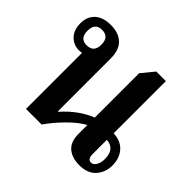

<svg xmlns="http://www.w3.org/2000/svg" viewBox="-138 -720 894 894"><g transform="rotate(45 309.0 -273.0)"><path d="M121 0V-369Q112 -367 103 -367Q67 -367 42.5 -392Q18 -417 18 -461Q18 -505 45.5 -530.5Q73 -556 125 -556Q176 -556 205 -528.5Q234 -501 234 -445V-97H237Q300 -168 376 -198V-490L427 -552H490V-208Q537 -207 564.5 -177Q592 -147 592 -98Q592 -53 564 -21.5Q536 10 482 10Q433 10 404.5 -14.5Q376 -39 376 -92V-149Q339 -129 297 -87Q255 -45 224 0ZM111 -409Q158 -409 158 -460Q158 -511 111 -511Q66 -511 66 -460Q66 -409 111 -409ZM512 -37Q526 -37 536 -53.5Q546 -70 546 -95Q546 -130 530 -147Q514 -164 489 -164V-71Q489 -37 512 -37Z"/></g></svg>

Font: Noto Serif Thai SemiCondensed SemiBold
Style: Regular
Weight: 600
Width: 4
Designer: Monotype Design Team
Foundry: Monotype Imaging Inc.
Version: Version 2.002; ttfautohint (v1.8.4.7-5d5b)